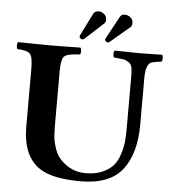

<svg xmlns="http://www.w3.org/2000/svg" viewBox="-57 -885 846 947"><g transform="rotate(5 366.0 -411.5)"><path d="M550.8 -817.9Q564 -808.1 564 -790Q564 -776.9 557.1 -770L458 -686Q456.1 -684.1 451.2 -684.1Q447.3 -684.1 442.1 -688Q437 -691.9 437 -696.8Q437 -700.7 438 -702.1L500 -815.9Q507.8 -828.1 522.9 -828.1Q538.6 -827.6 550.8 -817.9ZM418 -824.2Q433.1 -814.5 433.1 -794.9Q433.1 -781.7 425.8 -775.9L332 -689.9Q326.2 -688 324 -688Q321.8 -688 315.9 -690.9Q310.1 -695.8 310.1 -702.1Q310.1 -705.1 311 -706.1L368.2 -820.8Q376 -833 395 -833Q406.7 -833 418 -824.2ZM227.1 -522V-269Q227.1 -227.1 229 -200.4Q231 -173.8 242.9 -138.9Q254.9 -104 277.8 -82Q329.6 -32.2 397 -32.2Q445.8 -32.2 481 -47.6Q516.1 -63 535.2 -85.4Q554.2 -107.9 565.2 -143.1Q576.2 -178.2 578.6 -207.5Q581.1 -236.8 581.1 -276.9V-522Q581.1 -554.2 578.1 -570.6Q575.2 -586.9 562 -595.9Q548.8 -605 535.9 -607.4Q522.9 -609.9 488.8 -612.8Q483.9 -617.7 483.9 -629.9Q483.9 -642.1 488.8 -647Q588.9 -645 616.2 -645Q625 -645 723.1 -647Q728 -642.1 728 -630.1Q728 -618.2 723.1 -612.8Q687 -608.9 674.6 -604.5Q662.1 -600.1 654.1 -581.5Q646 -563 646 -522V-294.9Q646 -150.9 583.5 -70.6Q521 9.8 376 9.8Q238.8 9.8 173.8 -32.2Q86.9 -89.4 86.9 -235.8V-522Q86.9 -581.1 72.5 -595.9Q58.1 -610.8 9.8 -612.8Q5.9 -617.7 5.9 -629.9Q5.9 -642.1 9.8 -647Q109.9 -645 155.8 -645Q220.7 -645 318.8 -647Q323.7 -642.1 324 -630.1Q324.2 -618.2 318.8 -612.8Q258.8 -610.8 242.9 -596.4Q227.1 -582 227.1 -522Z"/></g></svg>

Font: Linux Libertine
Style: Bold
Weight: 700
Designer: Philipp H. Poll
Foundry: Philipp H. Poll
Version: Version 5.0.3